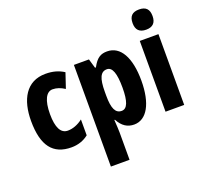

<svg xmlns="http://www.w3.org/2000/svg" viewBox="-162 -965 1505 1402"><g transform="rotate(-20 590.0 -264.0)"><path d="M247 10C297 10 343 -5 380 -35V-158C342 -129 302 -114 263 -114C209 -114 181 -167 181 -272C181 -378 211 -436 260 -436C292 -436 322 -425 353 -405L392 -521C352 -547 307 -560 250 -560C99 -560 34 -436 34 -272C34 -79 104 10 247 10Z M729 -560C681 -560 648 -544 613 -478H606L585 -550H468V240H613V28C613 7 611 -26 608 -71H613C642 -15 683 10 734 10C832 10 892 -97 892 -274C892 -454 832 -560 729 -560ZM683 -438C725 -438 745 -384 745 -272C745 -167 725 -115 682 -115C634 -115 613 -159 613 -258V-287C613 -394 634 -438 683 -438Z M1053 -768C999 -768 975 -742 975 -689C975 -637 1001 -611 1053 -611C1104 -611 1130 -637 1130 -689C1130 -741 1107 -768 1053 -768ZM1125 -550H980V0H1125Z"/></g></svg>

Font: Noto Sans Georgian ExtraCondensed ExtraBold
Style: Regular
Weight: 800
Width: 2
Designer: Monotype Design Team, Akaki Razmadze
Foundry: Google LLC
Version: Version 2.005